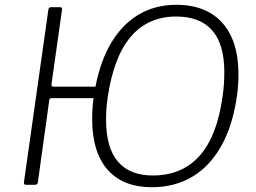

<svg xmlns="http://www.w3.org/2000/svg" viewBox="-20 -772 1070 802"><path d="M394 -362H194Q188 -362 186 -355L138 -10Q137 0 125 0H89Q84 0 81.5 -2.5Q79 -5 80 -11L182 -731Q183 -742 193 -742H231Q241 -742 239 -731L195 -420Q194 -410 204 -410H400ZM614 10Q494 10 429.5 -63Q365 -136 365 -275Q365 -298 366.5 -321.5Q368 -345 372 -370Q390 -494 436.5 -579Q483 -664 554 -708Q625 -752 717 -752Q799 -752 857 -718.5Q915 -685 945.5 -620.5Q976 -556 976 -461Q976 -439 974.5 -415.5Q973 -392 969 -366Q951 -244 903 -160Q855 -76 782 -33Q709 10 614 10ZM618 -39Q740 -39 813.5 -121Q887 -203 910 -371Q914 -399 915.5 -423.5Q917 -448 917 -470Q917 -588 866 -645.5Q815 -703 716 -703Q599 -703 527 -619.5Q455 -536 430 -366Q426 -341 424.5 -317Q423 -293 423 -272Q423 -155 472.5 -97Q522 -39 618 -39Z"/></svg>

Font: Libre Franklin ExtraLight
Style: Italic
Weight: 250
Italic angle: -8°
Designer: Pablo Impallari, Rodrigo Fuenzalida, Nhung Nguyen
Foundry: Impallari Type
Version: Version 3.000